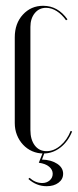

<svg xmlns="http://www.w3.org/2000/svg" viewBox="-20 -522 269 663"><path d="M31 -393Q31 -441 59 -471.5Q87 -502 129 -502Q180 -502 213 -455L208 -452Q194 -472 176 -483.5Q158 -495 139 -495Q115 -495 100 -476.5Q85 -458 85 -429V-73Q85 -40 100 -20Q115 0 141 0Q166 0 189 -19.5Q212 -39 224 -70L229 -68Q215 -33 188.5 -12.5Q162 8 130 8Q109 8 91 0Q73 -8 59.5 -22.5Q46 -37 38.5 -56Q31 -75 31 -97ZM82 92Q102 110 126 110Q141 110 151.5 101Q162 92 162 78Q162 64 149.5 53.5Q137 43 114 40L129 2H135L125 29Q157 30 177.5 43.5Q198 57 198 78Q198 97 182 109Q166 121 141 121Q106 121 78 96Z"/></svg>

Font: Moniqa Cond Display
Style: Regular
Weight: 400
Width: 3
Designer: Rajesh Rajput
Foundry: Rajesh Rajput
Version: Version 1.000